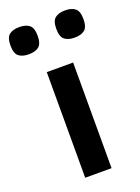

<svg xmlns="http://www.w3.org/2000/svg" viewBox="-188 -825 650 890"><g transform="rotate(-20 137.0 -380.5)"><path d="M203 0H73V-521H203ZM299.5 -747Q317 -733 317 -694Q317 -655 299.5 -641Q282 -627 250 -627Q218 -627 200.5 -641Q183 -655 183 -694Q183 -733 200.5 -747Q218 -761 250 -761Q282 -761 299.5 -747ZM73.5 -747Q91 -733 91 -694Q91 -655 73.5 -641Q56 -627 24 -627Q-8 -627 -25.5 -641Q-43 -655 -43 -694Q-43 -733 -25.5 -747Q-8 -761 24 -761Q56 -761 73.5 -747Z"/></g></svg>

Font: Viga
Style: Regular
Weight: 400
Designer: Oscar Yáñez
Foundry: Fontstage
Version: Version 1.001